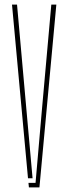

<svg xmlns="http://www.w3.org/2000/svg" viewBox="-20 -820 299 840"><path d="M32.5 -800H54.5L96.5 -330L122.5 -40H102.5ZM104.5 -20H135.5L162.5 -330L204.5 -800H226.5L152.5 0H106.5Z"/></svg>

Font: Big Shoulders Stencil Display Thin
Style: Regular
Weight: 100
Designer: Patric King
Foundry: XO Type Co
Version: Version 1.000